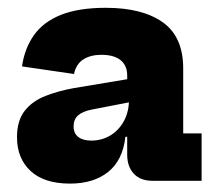

<svg xmlns="http://www.w3.org/2000/svg" viewBox="-20 -790 537 480"><path d="M361.5 -338Q331 -338 314.5 -355.8Q298 -373.5 298 -403.5V-480L307.5 -493.5L302.5 -541.5L298 -568V-601Q298 -626.5 281.2 -639.8Q264.5 -653 233.5 -653Q207 -653 188.8 -641.8Q170.5 -630.5 165 -605L35 -624Q41.5 -669 64.8 -702Q88 -735 132.2 -752.8Q176.5 -770.5 244.5 -770.5Q336 -770.5 387 -734.2Q438 -698 438 -619V-456.5H484V-338ZM155 -331Q90.5 -331 56.5 -362.5Q22.5 -394 22.5 -447Q22.5 -488.5 41.8 -513Q61 -537.5 93.8 -550.2Q126.5 -563 166 -570L322.5 -596V-538L209 -516Q186.5 -511.5 175.2 -501.5Q164 -491.5 164 -474Q164 -456.5 175.8 -447.5Q187.5 -438.5 208 -438.5Q234.5 -438.5 256 -451.5Q277.5 -464.5 290 -487.8Q302.5 -511 302.5 -541.5L322.5 -448H293.5Q287 -389.5 250.5 -360.2Q214 -331 155 -331Z"/></svg>

Font: Hepta Slab ExtraBold
Style: Regular
Weight: 800
Designer: Michael LaGattuta
Foundry: Michael LaGattuta
Version: Version 1.102